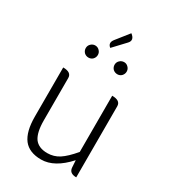

<svg xmlns="http://www.w3.org/2000/svg" viewBox="-220 -1029 1030 1154"><g transform="rotate(30 295.0 -451.5)"><path d="M253 13Q170 13 131 -37Q92 -88 92 -192V-533Q150 -533 150 -493V-199Q150 -116 177 -77Q205 -39 266 -39Q311 -39 348 -63Q385 -87 432 -143V-533Q490 -533 490 -493V0Q441 0 439 -40L436 -88Q345 13 253 13ZM193 -660Q176 -660 163 -672Q151 -685 151 -702Q151 -719 163 -731Q176 -744 193 -744Q211 -744 223 -731Q235 -719 235 -702Q235 -685 223 -672Q211 -660 193 -660ZM278 -776Q250 -798 275 -829L344 -916Q382 -887 355 -858ZM394 -660Q376 -660 363 -672Q351 -685 351 -702Q351 -719 363 -731Q376 -744 394 -744Q411 -744 423 -731Q435 -719 435 -702Q435 -685 423 -672Q411 -660 394 -660Z"/></g></svg>

Font: Swei Half Moon CJK SC
Style: Light
Weight: 300
Version: Version 2.071